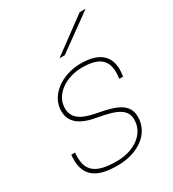

<svg xmlns="http://www.w3.org/2000/svg" viewBox="-185 -851 869 966"><g transform="rotate(-30 249.5 -368.0)"><path d="M307 -524C193 -524 102 -454 102 -366C102 -296 154 -262 242 -247C359 -227 399 -201 399 -144C399 -63 320 -7 219 -7C98 -7 47 -43 58 -150H36C24 -34 82 14 211 14C334 14 422 -53 422 -147C422 -219 368 -246 257 -266C168 -282 125 -309 125 -369C125 -445 205 -503 302 -503C411 -503 451 -459 436 -360H458C478 -473 418 -524 307 -524ZM230 -600H258L463 -748L464 -750H431L230 -602Z"/></g></svg>

Font: Nacelle Thin
Style: Italic
Weight: 100
Italic angle: -12°
Designer: Sora Sagano
Foundry: Sora Sagano
Version: Version 1.000;FEAKit 1.0